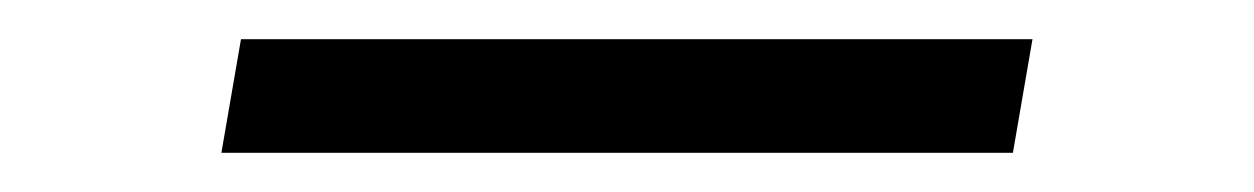

<svg xmlns="http://www.w3.org/2000/svg" viewBox="-20 -389 640 98"><path d="M93 -311 103 -369H507L497 -311Z"/></svg>

Font: Iosevka Curly Slab LtExObl
Style: Regular
Weight: 300
Width: 7
Italic angle: -9°
Monospace: yes
Designer: Belleve Invis
Foundry: Belleve Invis
Version: Version 11.1.0; ttfautohint (v1.8.3)